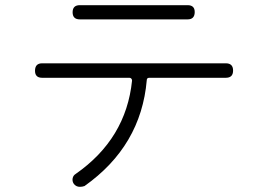

<svg xmlns="http://www.w3.org/2000/svg" viewBox="-20 -726 1040 743"><path d="M289 -651Q261 -651 261 -678.5Q261 -706 289 -706H706Q734 -706 733.5 -678.5Q733 -651 706 -651ZM289 -3Q275 -3 266 -14Q259 -24 261 -35.5Q263 -47 273 -53Q468 -189 491 -414Q491 -419 488 -422Q485 -425 481 -425H143Q115 -425 115.5 -453Q116 -481 143 -481H854Q882 -481 882 -453Q882 -425 854 -425H558Q548 -425 548 -416Q526 -161 307 -6Q298 -3 289 -3Z"/></svg>

Font: Shin Retro Maru Gothic Regular
Style: Regular
Weight: 400
Designer: Iose
Foundry: Typographish
Version: Version 1.002